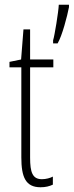

<svg xmlns="http://www.w3.org/2000/svg" viewBox="-20 -780 311 810"><path d="M271 -750V-760H228C227 -732 210 -627 204 -610V-597H223C242 -628 264 -713 271 -750ZM157 -24C117 -24 107 -53 107 -115V-496H205V-529H107V-656H79L69 -529L20 -519V-496H70V-116C70 -33 88 10 151 10C172 10 188 6 203 -1V-35C192 -29 174 -24 157 -24Z"/></svg>

Font: Noto Sans Lao UI ExtCond ExtLt
Style: Regular
Weight: 200
Width: 2
Designer: Monotype Design Team
Foundry: Monotype Imaging Inc.
Version: Version 2.000